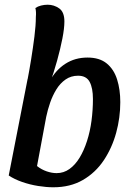

<svg xmlns="http://www.w3.org/2000/svg" viewBox="-20 -774 559 814"><path d="M206 20Q177 20 142 14.5Q107 9 74 -2.5Q41 -14 17 -30L97 -439L190 -429Q216 -477 257 -503.5Q298 -530 351 -530Q402 -530 432.5 -505Q463 -480 476.5 -437Q490 -394 490 -341Q490 -275 472.5 -211Q455 -147 420 -94.5Q385 -42 331.5 -11Q278 20 206 20ZM220 -40Q250 -40 274.5 -57.5Q299 -75 317.5 -105.5Q336 -136 349 -176.5Q362 -217 368 -262.5Q374 -308 374 -354Q374 -401 360 -427Q346 -453 311 -453Q281 -453 258 -437Q235 -421 219 -395Q203 -369 192.5 -338.5Q182 -308 176 -279L137 -70Q156 -55 178 -47.5Q200 -40 220 -40ZM190 -416 96 -432Q104 -473 112 -522.5Q120 -572 126 -619.5Q132 -667 132 -702Q133 -714 132.5 -723Q132 -732 130 -740Q140 -747 154 -750.5Q168 -754 182 -754Q209 -754 231 -738.5Q253 -723 253 -683Q253 -654 244.5 -610.5Q236 -567 222 -516.5Q208 -466 190 -416Z"/></svg>

Font: Sansita Swashed Light
Style: Regular
Weight: 400
Version: Version 1.003